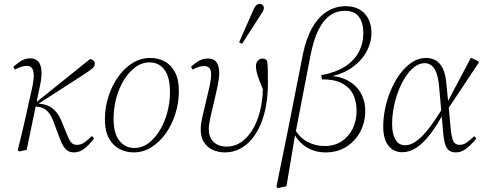

<svg xmlns="http://www.w3.org/2000/svg" viewBox="-20 -776 2502 994"><path d="M72 1Q83 -43 93 -85Q103 -127 112 -167Q121 -207 129.5 -246Q138 -285 147 -324Q156 -368 154.5 -392Q153 -416 143.5 -425.5Q134 -435 119 -435Q104 -435 89.5 -430Q75 -425 57 -416L49 -430Q76 -454 95 -464Q114 -474 137 -474Q163 -474 177.5 -458Q192 -442 194.5 -411.5Q197 -381 188 -337L118 0L79 8ZM363 13Q336 13 320 -4Q304 -21 291 -55L263 -130Q247 -178 226.5 -199.5Q206 -221 171 -224L152 -227V-237H155L162 -242L446 -470Q456 -469 463.5 -463Q471 -457 471 -446Q471 -434 460 -423.5Q449 -413 412 -389L170 -233V-241L185 -239Q218 -236 239 -223.5Q260 -211 275 -191Q290 -171 300 -145L328 -77Q339 -49 349.5 -37.5Q360 -26 379 -26Q400 -26 419.5 -40.5Q439 -55 456 -72L467 -59Q440 -24 415.5 -5.5Q391 13 363 13Z M672 13Q633 13 599 -4.5Q565 -22 544 -60Q523 -98 523 -158Q523 -217 540.5 -273.5Q558 -330 590 -376Q622 -422 665 -449Q708 -476 758 -476Q799 -476 832.5 -458Q866 -440 886 -402Q906 -364 906 -304Q906 -244 888 -187Q870 -130 838 -85Q806 -40 763.5 -13.5Q721 13 672 13ZM675 -10Q716 -10 749.5 -35.5Q783 -61 808 -102.5Q833 -144 846.5 -195.5Q860 -247 860 -298Q860 -378 831 -415.5Q802 -453 755 -453Q714 -453 680 -427.5Q646 -402 620.5 -360Q595 -318 581.5 -266.5Q568 -215 568 -162Q568 -84 598.5 -47Q629 -10 675 -10Z M1145 13Q1110 13 1081.5 0Q1053 -13 1036 -39.5Q1019 -66 1019 -107Q1019 -132 1027.5 -170.5Q1036 -209 1046.5 -250.5Q1057 -292 1065 -329.5Q1073 -367 1073 -391Q1073 -416 1062.5 -425Q1052 -434 1037 -434Q1024 -434 1009 -429.5Q994 -425 977 -416L969 -431Q994 -453 1013.5 -463Q1033 -473 1057 -473Q1087 -473 1101 -453.5Q1115 -434 1115 -398Q1115 -373 1107 -333.5Q1099 -294 1088.5 -251Q1078 -208 1069.5 -169.5Q1061 -131 1061 -107Q1061 -65 1086 -41Q1111 -17 1154 -17Q1193 -17 1226 -38.5Q1259 -60 1284.5 -100Q1310 -140 1325 -196.5Q1340 -253 1341 -322Q1341 -335 1340 -349Q1339 -363 1339 -379L1352 -339L1351 -288Q1334 -330 1324 -356.5Q1314 -383 1309.5 -400.5Q1305 -418 1305 -432Q1305 -453 1316 -463Q1327 -473 1339 -473Q1348 -473 1353.5 -469.5Q1359 -466 1363 -460Q1366 -442 1366.5 -411.5Q1367 -381 1367 -345Q1367 -284 1357.5 -230Q1348 -176 1329 -131.5Q1310 -87 1283 -55Q1256 -23 1221 -5Q1186 13 1145 13ZM1218 -557Q1236 -598 1253.5 -638Q1271 -678 1289 -718Q1294 -731 1299 -739Q1304 -747 1310 -751.5Q1316 -756 1323 -756Q1333 -756 1339.5 -750Q1346 -744 1346 -734Q1346 -726 1341 -717Q1336 -708 1323 -689Q1301 -654 1278 -619Q1255 -584 1233 -549Z M1418 198 1411 191 1472 -109 1548 -495Q1565 -577 1596.5 -632.5Q1628 -688 1672.5 -716Q1717 -744 1769 -744Q1833 -744 1868 -705.5Q1903 -667 1903 -607Q1903 -556 1878 -509.5Q1853 -463 1805.5 -428.5Q1758 -394 1689 -379L1688 -383Q1731 -381 1765 -366.5Q1799 -352 1822.5 -328Q1846 -304 1858.5 -271.5Q1871 -239 1871 -202Q1871 -143 1845 -94Q1819 -45 1773 -16Q1727 13 1665 13Q1626 13 1593 -0.5Q1560 -14 1535 -39Q1510 -64 1496 -98L1501 -117Q1527 -66 1569.5 -43Q1612 -20 1660 -20Q1711 -20 1748 -44Q1785 -68 1805.5 -109.5Q1826 -151 1826 -202Q1826 -253 1807 -289.5Q1788 -326 1748 -346Q1708 -366 1647 -365L1643 -387Q1716 -400 1764.5 -430.5Q1813 -461 1837 -506Q1861 -551 1861 -606Q1861 -658 1838 -689Q1815 -720 1765 -720Q1723 -720 1688.5 -696Q1654 -672 1629 -622Q1604 -572 1588 -492L1511 -93L1509 -85L1463 188Z M2063 12Q2018 12 1991 -21.5Q1964 -55 1964 -122Q1964 -169 1975 -219Q1986 -269 2006 -315Q2026 -361 2053.5 -397Q2081 -433 2114.5 -454.5Q2148 -476 2185 -476Q2214 -476 2236.5 -463Q2259 -450 2273.5 -419Q2288 -388 2292 -332L2301 -242L2302 -230L2313 -113Q2318 -62 2327.5 -44Q2337 -26 2360 -26Q2379 -26 2397.5 -39Q2416 -52 2435 -71L2446 -59Q2423 -30 2396.5 -8.5Q2370 13 2341 13Q2319 13 2305.5 3.5Q2292 -6 2284.5 -29.5Q2277 -53 2274 -94L2254 -320Q2249 -388 2230 -418.5Q2211 -449 2178 -449Q2152 -449 2127 -430.5Q2102 -412 2081 -380.5Q2060 -349 2044 -308.5Q2028 -268 2019 -223Q2010 -178 2010 -134Q2010 -83 2027 -53.5Q2044 -24 2078 -24Q2106 -24 2137 -46.5Q2168 -69 2203.5 -115.5Q2239 -162 2280 -231L2289 -205H2285Q2244 -129 2207 -81Q2170 -33 2134.5 -10.5Q2099 12 2063 12ZM2296 -207 2292 -239 2418 -477 2458 -458V-451Z"/></svg>

Font: Source Serif 4 36pt Light
Style: Italic
Weight: 300
Italic angle: -12°
Designer: Frank Grießhammer
Foundry: Adobe Systems Incorporated
Version: Version 4.004;hotconv 1.0.116;makeotfexe 2.5.65601